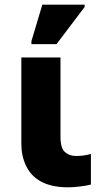

<svg xmlns="http://www.w3.org/2000/svg" viewBox="-20 -796 442 826"><path d="M223.1 -606 344.2 -766.1V-775.9H162.1L115.2 -619.1V-606ZM271 9.8C287.1 9.8 304.7 8.8 323.7 6.3C342.8 3.9 358.4 1.5 371.1 -2V-133.8C348.1 -127.4 330.1 -125 306.2 -125C288.1 -125 272.5 -130.4 259.8 -141.6C246.6 -152.8 240.2 -174.8 240.2 -208V-548.8H71.8V-176.8C71.8 -143.6 78.1 -112.8 91.3 -84.5C117.2 -27.8 173.8 9.8 271 9.8Z"/></svg>

Font: Noto Reveo Sans
Style: Regular
Weight: 800
Designer: Monotype Design Team
Foundry: Monotype Imaging Inc.
Version: Version 2.007